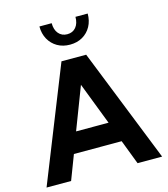

<svg xmlns="http://www.w3.org/2000/svg" viewBox="-138 -1084 1042 1191"><g transform="rotate(-15 383.0 -488.5)"><path d="M169.4 0H11.7L303.7 -732.4H462.4L753.9 0H596.2L536.1 -157.2H229.5ZM278.8 -289.1H487.3L382.8 -560.5ZM537.6 -976.6Q537.6 -930.2 518.1 -894.5Q498.5 -858.9 463.6 -838.6Q428.7 -818.4 382.8 -818.4Q336.9 -818.4 302 -838.6Q267.1 -858.9 247.3 -894.5Q227.5 -930.2 227.5 -976.6H306.2Q306.2 -934.6 327.1 -909.9Q348.1 -885.3 382.8 -885.3Q418 -885.3 438.5 -909.9Q459 -934.6 459 -976.6Z"/></g></svg>

Font: Kumbh Sans
Style: Bold
Weight: 700
Version: Version 1.005